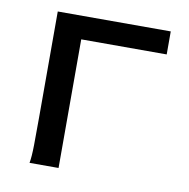

<svg xmlns="http://www.w3.org/2000/svg" viewBox="-63 -560 611 621"><g transform="rotate(10 243.0 -249.0)"><path d="M73.2 0Q77.1 -20.5 77.6 -59.3Q78.1 -98.1 78.1 -148.9V-498H449.2V-422.4H168.5V0Z"/></g></svg>

Font: Andika CyrE
Style: Regular
Weight: 400
Designer: Victor Gaultney, Annie Olsen, Julie Remington, Don Collingsworth, Eric Hays, Becca Hirsbrunner
Foundry: SIL International
Version: Version 5.000